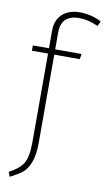

<svg xmlns="http://www.w3.org/2000/svg" viewBox="-102 -787 569 1032"><g transform="rotate(10 183.0 -271.0)"><path d="M250 -708Q151 -708 151 -612V-520H295L290 -491H151V-10Q151 55 136 95Q121 135 98 154.5Q75 174 29 197L19 172Q75 143 96 108Q117 73 117 -10V-491H29V-520H117V-616Q117 -674 152.5 -706.5Q188 -739 248 -739Q310 -739 366 -710L353 -683Q300 -708 250 -708Z"/></g></svg>

Font: Fira Sans UltraLight
Style: Regular
Weight: 200
Designer: Carrois Corporate & Edenspiekermann AG
Foundry: Carrois Corporate GbR & Edenspiekermann AG
Version: Version 4.106;PS 004.106;hotconv 1.0.70;makeotf.lib2.5.58329